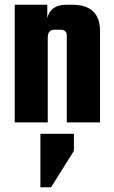

<svg xmlns="http://www.w3.org/2000/svg" viewBox="-20 -515 479 808"><path d="M259 -495H284Q401 -495 401 -384V0H261V-365Q261 -390 234 -390H210Q181 -390 181 -358V0H42V-495H179V-439Q193 -495 259 -495ZM150 273V48H291V120L195 273Z"/></svg>

Font: Teko Semibold
Style: Regular
Weight: 600
Designer: Manushi Parikh, Jonny Pinhorn
Foundry: Indian Type Foundry
Version: Version 1.105;PS 1.0;hotconv 1.0.78;makeotf.lib2.5.61930; tt